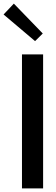

<svg xmlns="http://www.w3.org/2000/svg" viewBox="-73 -1040 307 1060"><path d="M-53.2 -960 3.4 -1020 163.1 -855 120.6 -813ZM48.3 0V-739.7H165V0Z"/></svg>

Font: News Cycle
Style: Bold
Weight: 700
Version: Version 0.5.1